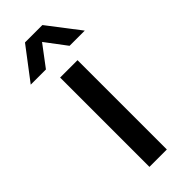

<svg xmlns="http://www.w3.org/2000/svg" viewBox="-278 -770 804 804"><g transform="rotate(-45 124.0 -368.5)"><path d="M72 0V-529H175V0ZM-36 -595 72 -737H175L284 -595H194L124 -688L54 -595Z"/></g></svg>

Font: Mona Sans ExtraLight Medium
Style: Regular
Weight: 500
Version: Version 2.000